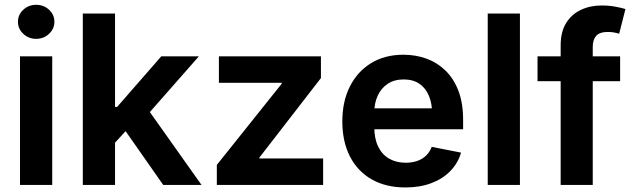

<svg xmlns="http://www.w3.org/2000/svg" viewBox="-20 -785 2686 815"><path d="M64.9 0V-545.9H201.7V0ZM133.3 -620.1Q101.6 -620.1 78.9 -641.4Q56.2 -662.6 56.2 -692.4Q56.2 -722.7 78.9 -743.7Q101.6 -764.6 133.3 -764.6Q165.5 -764.6 188.2 -743.7Q210.9 -722.7 210.9 -692.4Q210.9 -662.6 188.2 -641.4Q165.5 -620.1 133.3 -620.1Z M456.1 -166V-331.1H477.1L664.6 -545.9H824.2L585.4 -274.4H555.2ZM331.5 0V-727.5H468.3V0ZM672.9 0 502 -244.1 593.8 -340.8 835.4 0Z M900.4 0V-85L1175.8 -429.7V-433.6H909.2V-545.9H1342.3V-453.6L1081.1 -116.2V-112.3H1351.6V0Z M1700.7 10.7Q1617.7 10.7 1557.6 -23.7Q1497.6 -58.1 1465.3 -121.1Q1433.1 -184.1 1433.1 -270Q1433.1 -354 1465.1 -417.7Q1497.1 -481.4 1555.4 -517.1Q1613.8 -552.7 1692.4 -552.7Q1744.6 -552.7 1790.3 -536.1Q1835.9 -519.5 1870.8 -485.6Q1905.8 -451.7 1925.8 -399.7Q1945.8 -347.7 1945.8 -276.4V-236.3H1493.2V-325.2H1878.4L1814.5 -300.3Q1814.5 -344.7 1800.8 -377.9Q1787.1 -411.1 1760.3 -429.4Q1733.4 -447.8 1693.4 -447.8Q1653.8 -447.8 1625.7 -429.2Q1597.7 -410.6 1583.3 -378.9Q1568.8 -347.2 1568.8 -308.1V-245.6Q1568.8 -196.3 1585.4 -162.4Q1602.1 -128.4 1632.3 -111.3Q1662.6 -94.2 1702.6 -94.2Q1729 -94.2 1751 -101.8Q1772.9 -109.4 1788.6 -124.5Q1804.2 -139.6 1812.5 -161.6L1937 -137.2Q1924.3 -92.8 1891.8 -59.3Q1859.4 -25.9 1811 -7.6Q1762.7 10.7 1700.7 10.7Z M2187 -727.5V0H2050.3V-727.5Z M2612.3 -545.9V-440.4H2261.7V-545.9ZM2359.9 0V-592.8Q2359.9 -649.4 2382.8 -686.8Q2405.8 -724.1 2445.3 -742.9Q2484.9 -761.7 2533.2 -761.7Q2567.4 -761.7 2594.5 -756.3Q2621.6 -751 2634.8 -746.6L2608.4 -642.1Q2599.6 -644.5 2587.4 -647Q2575.2 -649.4 2560.1 -649.4Q2525.4 -649.4 2510.7 -632.8Q2496.1 -616.2 2496.1 -585.9V0Z"/></svg>

Font: Inter
Style: 650
Weight: 650
Designer: Rasmus Andersson
Foundry: rsms
Version: Version 4.001;git-66647c0bb